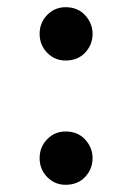

<svg xmlns="http://www.w3.org/2000/svg" viewBox="-20 -501 337 533"><path d="M90 -62Q90 -93 111 -114.5Q132 -136 162 -136Q196 -136 216.5 -113.5Q237 -91 237 -62Q237 -32 216.5 -10Q196 12 162 12Q132 12 111 -9.5Q90 -31 90 -62ZM90 -407Q90 -438 111 -459.5Q132 -481 162 -481Q196 -481 216.5 -458.5Q237 -436 237 -407Q237 -377 216.5 -355Q196 -333 162 -333Q132 -333 111 -354.5Q90 -376 90 -407Z"/></svg>

Font: Tiro Devanagari Sanskrit
Style: Regular
Weight: 400
Designer: Devanagari: John Hudson & Fiona Ross. Latin: John Hudson.
Foundry: Tiro Typeworks Ltd.
Version: Version 1.52